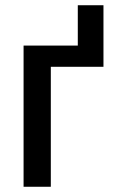

<svg xmlns="http://www.w3.org/2000/svg" viewBox="-20 -713 437 733"><path d="M375 -693V-458H174V0H70V-539H277V-693Z"/></svg>

Font: Noto Sans Display SemiCondensed Medium
Style: Regular
Weight: 500
Width: 4
Designer: Monotype Design Team
Foundry: Monotype Imaging Inc.
Version: Version 2.003